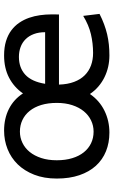

<svg xmlns="http://www.w3.org/2000/svg" viewBox="174 -722 560 948"><g transform="rotate(-90 454.0 -248.0)"><path d="M46.4 -247.6Q46.4 -310.5 65.4 -359.1Q84.5 -407.7 116.7 -440.7Q148.9 -473.6 191.9 -490.7Q234.9 -507.8 283.2 -507.8Q342.8 -507.8 389.9 -484.1Q437 -460.4 466.8 -414.6Q497.6 -459 544.7 -483.4Q591.8 -507.8 654.3 -507.8Q694.3 -507.8 725.1 -498.3Q755.9 -488.8 778.3 -471.9Q800.8 -455.1 815.9 -432.6Q831.1 -410.2 840.1 -384.3Q849.1 -358.4 853 -330.3Q856.9 -302.2 856.9 -274.9V-255.9Q856.9 -243.7 856.4 -236.8H510.3Q511.7 -193.8 523.7 -162.1Q535.6 -130.4 556.4 -109.6Q577.1 -88.9 605.2 -78.6Q633.3 -68.4 666.5 -68.4Q713.9 -68.4 759.3 -79.1Q804.7 -89.8 849.6 -117.2L859.4 -36.6Q833.5 -23.4 808.6 -14.2Q783.7 -4.9 758.8 1Q733.9 6.8 708.3 9.5Q682.6 12.2 654.3 12.2Q625.5 12.2 598.4 6.1Q571.3 0 546.9 -12Q522.5 -23.9 501.2 -42Q480 -60.1 463.9 -84Q431.2 -36.6 381.3 -12.2Q331.5 12.2 273.4 12.2Q223.1 12.2 181.4 -4.6Q139.6 -21.5 109.6 -54.4Q79.6 -87.4 63 -136Q46.4 -184.6 46.4 -247.6ZM136.7 -247.6Q136.7 -205.1 147 -171.4Q157.2 -137.7 176 -114.3Q194.8 -90.8 220.7 -78.4Q246.6 -65.9 278.3 -65.9Q307.6 -65.9 333.5 -78.4Q359.4 -90.8 378.7 -114.3Q397.9 -137.7 408.9 -171.4Q419.9 -205.1 419.9 -247.6Q419.9 -290.5 409.7 -324.2Q399.4 -357.9 380.6 -381.3Q361.8 -404.8 335.7 -417.2Q309.6 -429.7 278.3 -429.7Q248.5 -429.7 222.7 -417.2Q196.8 -404.8 177.7 -381.3Q158.7 -357.9 147.7 -324.2Q136.7 -290.5 136.7 -247.6ZM647 -434.6Q593.3 -434.6 559.1 -403.1Q524.9 -371.6 514.2 -305.2H769Q769 -336.4 760 -360.6Q751 -384.8 734.6 -401.4Q718.3 -418 695.8 -426.3Q673.3 -434.6 647 -434.6Z"/></g></svg>

Font: Andika Afr
Style: Regular
Weight: 400
Designer: Victor Gaultney, Annie Olsen, Julie Remington, Don Collingsworth, Eric Hays, Becca Hirsbrunner
Foundry: SIL International
Version: Version 5.000